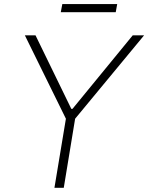

<svg xmlns="http://www.w3.org/2000/svg" viewBox="-20 -896 707 916"><path d="M98.6 -727.5H149.4L320.3 -376.5H325.7L613.3 -727.5H667.5L338.4 -329.6L284.2 0H239.7L294.4 -329.6ZM539.1 -876.5 532.2 -837.9H270L277.3 -876.5Z"/></svg>

Font: Inter Tight ExtraLight
Style: Italic
Weight: 250
Italic angle: -9.39999°
Designer: Rasmus Andersson
Foundry: rsms
Version: Version 3.004